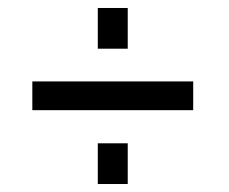

<svg xmlns="http://www.w3.org/2000/svg" viewBox="-20 -527 573 481"><path d="M225 -405V-507H300V-405ZM225 -66V-168H300V-66ZM61 -251V-323H464V-251Z"/></svg>

Font: Raleway Thin Medium
Style: Italic
Weight: 500
Italic angle: -12°
Version: Version 4.026